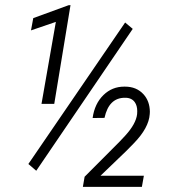

<svg xmlns="http://www.w3.org/2000/svg" viewBox="-20 -730 683 750"><path d="M121.6 -63 90.8 -89.4 468.8 -642.1 498.5 -617.2ZM191.9 -324.2H142.1L198.2 -644.5L101.1 -611.3L109.9 -659.2L247.6 -709.5L255.4 -710ZM534.2 0H303.7L310.5 -39.6L446.3 -175.8L469.2 -200.2Q511.2 -246.1 515.6 -284.2Q516.1 -290.5 516.1 -295.9Q516.1 -317.4 506.3 -331.1Q493.7 -348.6 467.8 -348.1Q405.3 -348.1 388.2 -269.5L341.8 -269Q349.6 -325.2 384.3 -358.9Q418 -391.6 465.3 -391.6Q466.8 -391.6 468.3 -391.6Q513.2 -391.6 540.5 -361.8Q564.9 -335 565.4 -293.5Q565.4 -289.1 564.9 -284.2Q561.5 -230.5 502.4 -169.9L472.2 -139.2L372.6 -43.5H542Z"/></svg>

Font: MAUL Condensed Light Italic
Style: Light Italic
Weight: 300
Italic angle: -12°
Designer: MAUL
Version: Version 1.0; 2020; ttfautohint (v1.8.3)